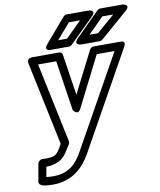

<svg xmlns="http://www.w3.org/2000/svg" viewBox="-105 -857 978 1177"><g transform="rotate(-10 383.5 -268.5)"><path d="M107 123C171 122 215 98 242 50L267 11C271 5 271 -3 270 -8L166 -503H279L326 -192C326 -192 352 -148 374 -192L531 -503H642L322 70C284 138 236 188 139 188C122 188 106 187 96 185ZM130 238C252 238 322 166 366 88L705 -519C726 -556 687 -553 687 -553H521C511 -553 500 -547 495 -536L365 -280L326 -536C325 -545 317 -553 306 -553H139C99 -553 109 -519 109 -519L218 0L200 31C182 60 169 73 114 73C109 73 100 72 91 72C80 72 65 82 62 97L43 204C37 237 98 238 130 238ZM605 -725H673L561 -628H508ZM602 -775C595 -775 587 -772 581 -766L434 -619C396 -581 447 -578 447 -578H563C569 -578 576 -581 582 -586L751 -733C792 -769 741 -775 741 -775ZM397 -725H466L368 -628H313ZM392 -775C385 -775 376 -771 370 -764L244 -617C210 -577 257 -578 257 -578H371C378 -578 385 -581 391 -587L540 -734C579 -772 529 -775 529 -775Z"/></g></svg>

Font: Asimov
Style: WidOuIt
Weight: 500
Designer: Google
Version: Version 2.000980; 2014